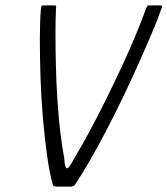

<svg xmlns="http://www.w3.org/2000/svg" viewBox="-20 -693 622 713"><path d="M185 0Q182 -1 179.5 -2.5Q177 -4 176 -7Q164 -50 155 -114Q146 -178 139.5 -253Q133 -328 130.5 -403.5Q128 -479 128 -546Q128 -613 132 -661Q133 -667 134 -670Q135 -673 140 -673H182Q187 -673 188 -671Q189 -669 188 -663Q186 -624 186 -568.5Q186 -513 187.5 -450.5Q189 -388 193 -325Q197 -262 203.5 -206Q210 -150 218 -109Q219 -100 220 -89Q221 -78 225 -70Q227 -68 229 -68Q231 -68 234 -70Q240 -77 246 -88Q252 -99 258 -109Q282 -148 312 -204Q342 -260 373.5 -323.5Q405 -387 434.5 -450.5Q464 -514 486.5 -569Q509 -624 523 -663Q526 -669 527.5 -671Q529 -673 533 -673H577Q582 -673 582 -670Q582 -667 579 -660Q567 -624 544.5 -571Q522 -518 494.5 -456.5Q467 -395 436 -330.5Q405 -266 373 -205Q341 -144 311.5 -93Q282 -42 259 -8Q256 -3 252.5 -2Q249 -1 245 0Z"/></svg>

Font: Glory Light
Style: Italic
Weight: 300
Italic angle: -12°
Version: Version 1.011